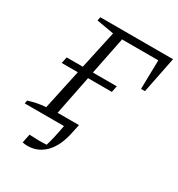

<svg xmlns="http://www.w3.org/2000/svg" viewBox="-198 -774 1023 1105"><g transform="rotate(30 313.5 -221.5)"><path d="M150 204Q129 204 117 200L129 142Q188 146 243 143Q251 119 259 84Q267 49 276 0H15L19 -21Q44 -29 72 -35Q100 -41 133 -43L190 -308H83L92 -350H199L254 -603L139 -623L144 -647H627L579 -407H553L557 -599H316L266 -350H425L416 -308H258L206 -48H348L336 8Q317 103 268.5 153.5Q220 204 150 204Z"/></g></svg>

Font: Piazzolla SC Light
Style: Italic
Weight: 300
Italic angle: -11.3°
Designer: Juan Pablo del Peral
Foundry: Huerta Tipografica
Version: Version 1.330